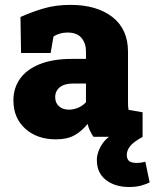

<svg xmlns="http://www.w3.org/2000/svg" viewBox="-20 -558 630 783"><path d="M208 10.3Q131.3 10.3 83 -33.2Q34.7 -76.7 34.7 -148.9Q34.7 -198.2 61.3 -236.3Q87.9 -274.4 141.4 -296.1Q194.8 -317.9 275.4 -317.9H330.6V-349.1Q330.6 -380.9 312.5 -403.1Q294.4 -425.3 255.4 -425.3Q238.8 -425.3 224.4 -421.1Q210 -417 198.2 -409.2L186.5 -341.8H65.9L63.5 -488.8Q108.4 -508.8 157.5 -523.4Q206.5 -538.1 267.1 -538.1Q375 -538.1 438.5 -488.5Q502 -439 502 -347.2V-152.3Q502 -141.1 502.2 -130.4Q502.4 -119.6 504.4 -109.9L561.5 -100.1V0H361.3Q355 -8.8 347.7 -23.4Q340.3 -38.1 337.4 -52.7Q313.5 -22.9 283.7 -6.3Q253.9 10.3 208 10.3ZM260.7 -110.8Q279.3 -110.8 298.1 -118.4Q316.9 -126 330.6 -141.1V-217.3H277.3Q242.7 -217.3 223.9 -202.1Q205.1 -187 205.1 -162.1Q205.1 -138.2 220.7 -124.5Q236.3 -110.8 260.7 -110.8ZM506.3 204.6Q448.7 204.6 411.9 175.8Q375 147 375 95.2Q375 60.5 399.4 25.6Q423.8 -9.3 483.9 -30.3L562 0Q525.4 20 511.2 37.4Q497.1 54.7 497.1 73.7Q497.1 90.8 506.6 98.6Q516.1 106.4 536.6 106.4Q547.4 106.4 556.4 105Q565.4 103.5 572.8 101.6L590.3 186Q574.2 193.8 554.2 199.2Q534.2 204.6 506.3 204.6Z"/></svg>

Font: Roboto Slab LO Black
Style: Regular
Weight: 900
Designer: Google
Version: Version 2.000